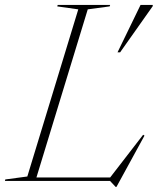

<svg xmlns="http://www.w3.org/2000/svg" viewBox="-63 -735 640 780"><path d="M293.5 -697 85 -14H384.5L518.5 -187.5L524 -184L410 24.5H407L384 0H-43L-41.5 -6L48 -18L255 -697L169.5 -709L171.5 -715H384.5L382.5 -709ZM414.5 -522.5 508 -715H557.5V-710L425 -522.5Z"/></svg>

Font: Newsreader Display ExtraLight
Style: Italic
Weight: 275
Italic angle: -17°
Designer: Hugues Gentile
Foundry: Production Type
Version: Version 1.001